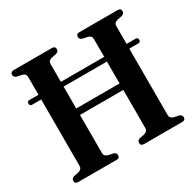

<svg xmlns="http://www.w3.org/2000/svg" viewBox="-152 -870 1061 1040"><g transform="rotate(-30 379.0 -350.0)"><path d="M243 -71Q243 -52 266 -45L297.5 -38.5Q313 -32.5 313 -18.5Q313 0 292 0H54.5Q33 0 33 -18.5Q33 -32.5 48.5 -38.5L80.5 -45Q103 -52 103 -71V-487.5H46Q32 -487.5 32 -502.5Q32 -517 46.5 -517H103V-629.5Q103 -648.5 81.5 -654.5L48.5 -661.5Q33 -667.5 33 -681.5Q33 -700 54.5 -700H292Q313 -700 313 -681.5Q313 -667.5 297.5 -661.5L265 -654.5Q243 -648.5 243 -629.5V-517H514V-629.5Q514 -648.5 492.5 -654.5L460 -661.5Q444 -667.5 444 -681.5Q444 -700 465.5 -700H703Q724 -700 724 -681.5Q724 -667.5 708.5 -661.5L676 -654.5Q654 -648.5 654 -629.5V-517H710.5Q724.5 -517 724.5 -502.5Q724.5 -487.5 710.5 -487.5H654V-71Q654 -52 677 -45L708.5 -38.5Q724 -32.5 724 -18.5Q724 0 703 0H465.5Q444 0 444 -18.5Q444 -32.5 460 -38.5L491.5 -45Q514 -52 514 -71V-310H243ZM243 -350.5H514V-487.5H243Z"/></g></svg>

Font: Fraunces 144pt Soft SemiBold
Style: Regular
Weight: 600
Version: Version 1.000;[b76b70a41]